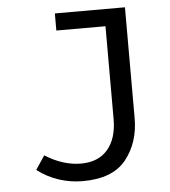

<svg xmlns="http://www.w3.org/2000/svg" viewBox="-51 -735 702 794"><g transform="rotate(-5 300.0 -338.5)"><path d="M497 -229Q497 -128 441.5 -58Q386 12 261 12Q210 12 161.5 -4Q113 -20 73 -51L111 -108Q186 -61 260 -61Q332 -61 371 -106.5Q410 -152 410 -233V-618H206V-689H497Z"/></g></svg>

Font: Fira Mono
Style: Regular
Weight: 400
Designer: Carrois Corporate & Edenspiekermann AG
Foundry: Carrois Corporate GbR & Edenspiekermann AG
Version: Version 3.206